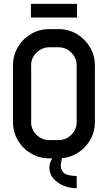

<svg xmlns="http://www.w3.org/2000/svg" viewBox="-20 -811 556 989"><path d="M375 -182.6V-473.6Q375 -512.7 347.4 -540Q319.8 -567.4 281.2 -567.4H234.4Q195.8 -567.4 168 -540Q140.1 -512.7 140.1 -473.6H140.6V-182.6H140.1Q140.1 -144 168 -116.7Q195.8 -89.4 234.4 -89.4H281.2Q319.8 -89.4 347.4 -116.7Q375 -144 375 -182.6ZM376.5 -720.7H139.2V-791H376.5ZM249.5 4.9H234.4Q182.6 4.9 139.9 -20.3Q97.2 -45.4 72 -88.1Q46.9 -130.9 46.9 -182.6V-473.6Q46.9 -525.4 72 -568.1Q97.2 -610.8 139.9 -636Q182.6 -661.1 234.4 -661.1H281.2Q333 -661.1 375.5 -636Q418 -610.8 443.4 -568.1Q468.8 -525.4 468.8 -473.6V-182.6Q468.8 -130.9 443.4 -88.1Q418 -45.4 375.5 -20.5Q340.3 0.5 299.3 3.9Q293 30.3 293 41Q293 57.6 302.2 72Q311.5 86.4 333.7 91.1Q356 95.7 375 95.7V158.2Q316.9 158.2 275.6 127.4Q234.4 96.7 234.4 53.2Q234.4 26.4 249.5 4.9Z"/></svg>

Font: Lambda
Style: Regular
Weight: 400
Designer: GGBotNet
Version: 0.22